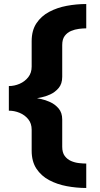

<svg xmlns="http://www.w3.org/2000/svg" viewBox="-20 -736 496 955"><path d="M409 199Q360.5 199 312.2 190Q264 181 224.5 160Q185 139 161.2 103Q137.5 67 137.5 13.5V-91Q137.5 -122 120.5 -143Q103.5 -164 77.5 -174.8Q51.5 -185.5 24 -185.5V-308Q51.5 -308 77.5 -319.2Q103.5 -330.5 120.5 -352Q137.5 -373.5 137.5 -404.5V-531Q137.5 -584.5 161.2 -620.2Q185 -656 224.5 -677Q264 -698 312 -707Q360 -716 409 -716V-595Q393 -595 372.8 -592.5Q352.5 -590 333.5 -582Q314.5 -574 302 -557.5Q289.5 -541 289.5 -512V-354Q289.5 -319 271.5 -298Q253.5 -277 229.5 -266.2Q205.5 -255.5 186.2 -251.8Q167 -248 164 -247.5Q167 -247 186.2 -243Q205.5 -239 229.5 -228.2Q253.5 -217.5 271.5 -196.5Q289.5 -175.5 289.5 -141.5V-6Q289.5 23 302 39.8Q314.5 56.5 333.5 64.8Q352.5 73 372.8 75.2Q393 77.5 409 77.5Z"/></svg>

Font: Anybody ExtraExpanded Regular
Style: Bold
Weight: 700
Width: 8
Designer: Tyler Finck
Foundry: Etcetera Type Company
Version: Version 1.010; ttfautohint (v1.8.3) -l 8 -r 50 -G 200 -x 14 